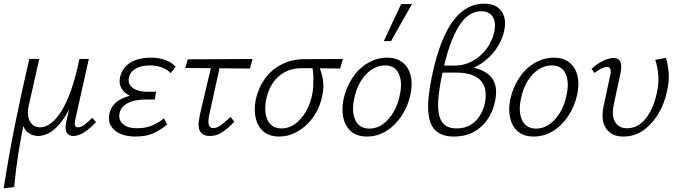

<svg xmlns="http://www.w3.org/2000/svg" viewBox="-27 -733 3689 1042"><path d="M-7 289Q20 114 55.5 -62Q91 -238 132 -413H186L128 -156Q122 -127 126.5 -101Q131 -75 147 -58.5Q163 -42 191 -42Q219 -42 248.5 -63.5Q278 -85 306 -129.5Q334 -174 359 -244.5Q384 -315 404 -413H437Q406 -267 365 -175Q324 -83 276.5 -39Q229 5 178 5Q166 5 150.5 0Q135 -5 121.5 -16Q108 -27 101 -46.5Q94 -66 97 -95L105 -76Q87 9 72.5 100.5Q58 192 50 282ZM371 5Q355 5 344 -3.5Q333 -12 330 -28Q327 -44 332 -69L410 -413H455L381 -82Q377 -62 380 -52Q383 -42 396 -42Q413 -42 431.5 -56Q450 -70 474 -94L494 -70Q461 -35 430 -15Q399 5 371 5Z M707 8Q661 8 626 -7Q591 -22 574.5 -51Q558 -80 568 -121Q581 -171 633 -197Q685 -223 767 -223L764 -196Q717 -196 682.5 -211Q648 -226 632 -254Q616 -282 626 -320Q634 -351 655.5 -373.5Q677 -396 711.5 -408Q746 -420 791 -420Q836 -420 870 -407.5Q904 -395 926 -371L900 -336Q883 -354 854 -366Q825 -378 785 -378Q740 -378 709.5 -360.5Q679 -343 673 -313Q667 -288 679 -270.5Q691 -253 716 -244Q741 -235 774 -235H820L813 -193H767Q701 -193 665 -172.5Q629 -152 622 -120Q614 -84 639.5 -60.5Q665 -37 716 -37Q764 -37 800 -52.5Q836 -68 863 -91L880 -57Q847 -29 807 -10.5Q767 8 707 8Z M1113 5Q1086 5 1072 -5.5Q1058 -16 1053.5 -33.5Q1049 -51 1051.5 -71.5Q1054 -92 1058 -112L1128 -408H1174L1110 -116Q1104 -92 1104 -74.5Q1104 -57 1110 -47.5Q1116 -38 1130 -38Q1152 -38 1174.5 -55.5Q1197 -73 1224 -98L1245 -73Q1212 -38 1180.5 -16.5Q1149 5 1113 5ZM978 -364 992 -411 1344 -413 1329 -361Z M1488 8Q1436 8 1404 -18.5Q1372 -45 1361 -90.5Q1350 -136 1361 -193Q1375 -256 1410 -305Q1445 -354 1499.5 -382.5Q1554 -411 1622 -412L1834 -413L1819 -361Q1758 -362 1704 -362.5Q1650 -363 1610 -363Q1559 -363 1520 -342.5Q1481 -322 1455 -284.5Q1429 -247 1418 -196Q1404 -123 1426 -79.5Q1448 -36 1502 -36Q1542 -36 1575.5 -61Q1609 -86 1633 -127.5Q1657 -169 1667 -219Q1671 -237 1672.5 -260Q1674 -283 1674 -305Q1674 -327 1671.5 -346.5Q1669 -366 1665 -378L1700 -387Q1708 -365 1716.5 -339Q1725 -313 1727.5 -281Q1730 -249 1721 -208Q1712 -166 1691 -127Q1670 -88 1639 -58Q1608 -28 1569.5 -10Q1531 8 1488 8Z M1964 8Q1912 8 1880 -18.5Q1848 -45 1837 -90.5Q1826 -136 1837 -193Q1851 -258 1885.5 -310Q1920 -362 1969.5 -391Q2019 -420 2074 -420Q2125 -420 2157.5 -394.5Q2190 -369 2201.5 -324.5Q2213 -280 2201 -222Q2188 -159 2154 -106.5Q2120 -54 2071 -23Q2022 8 1964 8ZM1978 -35Q2018 -35 2052 -60Q2086 -85 2110 -127Q2134 -169 2143 -219Q2158 -287 2137.5 -332.5Q2117 -378 2062 -378Q2024 -378 1990 -355.5Q1956 -333 1931 -292.5Q1906 -252 1895 -196Q1880 -123 1902.5 -79Q1925 -35 1978 -35ZM2056 -510 2150 -711H2209L2095 -510Z M2435 8Q2373 8 2338 -23.5Q2303 -55 2297.5 -127Q2292 -199 2317 -319Q2340 -428 2370 -503.5Q2400 -579 2436 -625Q2472 -671 2513 -692Q2554 -713 2599 -713Q2646 -713 2673.5 -693.5Q2701 -674 2710 -639.5Q2719 -605 2708 -561Q2699 -521 2675.5 -482.5Q2652 -444 2619 -414.5Q2586 -385 2547 -367.5Q2508 -350 2465 -350L2468 -373Q2575 -373 2628 -325.5Q2681 -278 2659 -180Q2648 -128 2619 -85Q2590 -42 2544 -17Q2498 8 2435 8ZM2450 -36Q2494 -36 2525.5 -54.5Q2557 -73 2577 -105Q2597 -137 2605 -175Q2615 -230 2600.5 -266Q2586 -302 2548 -320.5Q2510 -339 2452 -339H2366L2374 -377H2441Q2482 -377 2518 -392.5Q2554 -408 2582 -433.5Q2610 -459 2628.5 -491Q2647 -523 2655 -558Q2666 -610 2647.5 -641Q2629 -672 2585 -672Q2550 -672 2519.5 -652Q2489 -632 2462.5 -589.5Q2436 -547 2413 -481Q2390 -415 2371 -322Q2355 -244 2351.5 -189.5Q2348 -135 2358 -101Q2368 -67 2391 -51.5Q2414 -36 2450 -36Z M2869 8Q2817 8 2785 -18.5Q2753 -45 2742 -90.5Q2731 -136 2742 -193Q2756 -258 2790.5 -310Q2825 -362 2874.5 -391Q2924 -420 2979 -420Q3030 -420 3062.5 -394.5Q3095 -369 3106.5 -324.5Q3118 -280 3106 -222Q3093 -159 3059 -106.5Q3025 -54 2976 -23Q2927 8 2869 8ZM2883 -35Q2923 -35 2957 -60Q2991 -85 3015 -127Q3039 -169 3048 -219Q3063 -287 3042.5 -332.5Q3022 -378 2967 -378Q2929 -378 2895 -355.5Q2861 -333 2836 -292.5Q2811 -252 2800 -196Q2785 -123 2807.5 -79Q2830 -35 2883 -35Z M3355 8Q3293 8 3263 -35Q3233 -78 3248 -153L3284 -321Q3287 -332 3287.5 -343Q3288 -354 3283.5 -362Q3279 -370 3266 -370Q3254 -370 3237 -361.5Q3220 -353 3200 -337L3183 -359Q3213 -387 3245 -402.5Q3277 -418 3302 -418Q3325 -418 3334.5 -406Q3344 -394 3344.5 -376Q3345 -358 3341 -338L3304 -166Q3291 -104 3311.5 -70.5Q3332 -37 3375 -37Q3418 -37 3450 -62.5Q3482 -88 3504.5 -132Q3527 -176 3538 -230Q3549 -279 3545.5 -325Q3542 -371 3529 -408L3587 -419Q3599 -380 3602 -336Q3605 -292 3594 -244Q3581 -175 3547.5 -118Q3514 -61 3465.5 -26.5Q3417 8 3355 8Z"/></svg>

Font: Ysabeau Office Light
Style: Italic
Weight: 300
Italic angle: -12°
Designer: Christian Thalmann (Catharsis Fonts)
Version: Version 2.001;gftools[0.9.30]; featfreeze: tnum,lnum,ss02